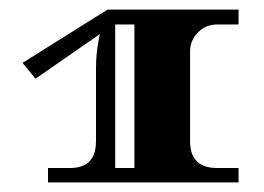

<svg xmlns="http://www.w3.org/2000/svg" viewBox="-20 -742 549 400"><path d="M477 -691H432Q409 -691 392.5 -674.5Q376 -658 376 -635V-448Q376 -392 432 -392H477V-362H80V-392H126Q180 -392 180 -448V-600Q180 -631 186 -661L188 -671L54 -578L27 -611L204 -722H477ZM220 -691V-392H260V-691Z"/></svg>

Font: Diplomata SC
Style: Regular
Weight: 400
Width: 7
Designer: Eduardo Rodriguez Tunni
Foundry: Eduardo Rodriguez Tunni
Version: Version 1.001